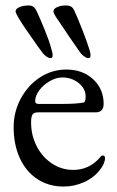

<svg xmlns="http://www.w3.org/2000/svg" viewBox="-20 -669 430 704"><path d="M30 0ZM30 -203Q30 -259 56.5 -308Q83 -357 127 -385.5Q171 -414 223 -414Q283 -414 321.5 -378.5Q360 -343 360 -288Q360 -257 330 -257H119Q105 -257 99.5 -249.5Q94 -242 94 -220Q94 -173 114.5 -133Q135 -93 170.5 -69.5Q206 -46 248 -46Q307 -46 346 -91Q352 -99 357 -99Q365 -99 365 -89Q365 -70 347 -47Q325 -18 289 -1.5Q253 15 213 15Q159 15 117.5 -12Q76 -39 53 -88.5Q30 -138 30 -203ZM212 -288Q259 -288 286 -293Q294 -294 294 -315Q294 -344 268.5 -364.5Q243 -385 208 -385Q186 -385 162.5 -371.5Q139 -358 124 -338Q109 -318 109 -298Q109 -288 121 -288ZM134 -478 120 -497Q61 -580 47 -605Q37 -623 37 -626Q37 -637 51.5 -643Q66 -649 86 -649Q104 -649 113 -631Q125 -606 143 -562Q161 -518 168 -491Q173 -473 173 -469Q173 -461 171.5 -458.5Q170 -456 164 -456Q158 -456 148.5 -463Q139 -470 134 -478ZM273 -478Q243 -520 185 -607Q176 -621 176 -626Q176 -637 189.5 -643Q203 -649 221 -649Q234 -649 241 -644.5Q248 -640 252 -631Q263 -608 281 -562Q299 -516 307 -490Q312 -473 312 -469Q312 -461 310.5 -458.5Q309 -456 303 -456Q297 -456 287.5 -463Q278 -470 273 -478Z"/></svg>

Font: EB Garamond
Style: Regular
Weight: 400
Designer: Georg Duffner and Octavio Pardo
Foundry: Georg Duffner
Version: Version 1.000; ttfautohint (v1.6)